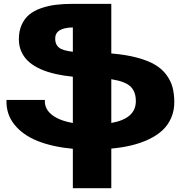

<svg xmlns="http://www.w3.org/2000/svg" viewBox="-20 -778 951 1009"><path d="M896 -244.1Q896.5 -197.3 879.6 -158.7Q862.8 -120.1 833.5 -93Q804.2 -65.9 762 -45.9Q719.7 -25.9 671.1 -14.2Q622.6 -2.4 564.9 2.9V210.9H362.8V3.9Q256.3 -5.9 178.2 -36.9Q100.1 -67.9 55.7 -123.3Q11.2 -178.7 14.2 -252.9H215.8Q212.9 -206.5 252 -175.3Q291 -144 362.8 -131.8V-375Q313.5 -379.9 272 -389.2Q230.5 -398.4 194.3 -414.3Q158.2 -430.2 133.1 -451.9Q107.9 -473.6 93.5 -504.2Q79.1 -534.7 79.1 -571.8Q79.1 -614.7 93.8 -647.5Q108.4 -680.2 133.3 -700.9Q158.2 -721.7 195.1 -734.6Q231.9 -747.6 272.5 -752.7Q313 -757.8 362.8 -757.8H564.9V-497.1Q642.1 -490.7 700.2 -475.1Q758.3 -459.5 795.2 -437.5Q832 -415.5 854.7 -384.5Q877.4 -353.5 886.5 -319.8Q895.5 -286.1 896 -244.1ZM270 -575.2Q270 -543.9 289.6 -528.1Q309.1 -512.2 362.8 -505.9V-633.8Q270 -632.3 270 -575.2ZM693.8 -244.1Q694.8 -293.5 667.7 -321.5Q640.6 -349.6 564.9 -361.8V-131.8Q692.4 -154.3 693.8 -244.1Z"/></svg>

Font: Montserrat arm ExtraBold
Style: Regular
Weight: 800
Designer: Julieta Ulanovsky
Foundry: Julieta Ulanovsky
Version: Version 6.000;PS 006.000;hotconv 1.0.88;makeotf.lib2.5.64775